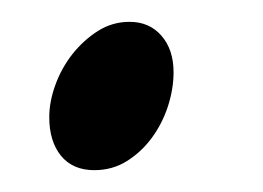

<svg xmlns="http://www.w3.org/2000/svg" viewBox="-20 -140 240 175"><path d="M138.2 -74.2Q138.2 -59.1 133.1 -43.2Q127.9 -27.3 118.4 -14.4Q108.9 -1.5 95.7 6.8Q82.5 15.1 65.9 15.1Q46.4 15.1 35.6 2Q24.9 -11.2 24.9 -33.2Q24.9 -47.4 30.5 -62.7Q36.1 -78.1 46.1 -90.8Q56.2 -103.5 69.3 -111.8Q82.5 -120.1 98.1 -120.1Q116.2 -120.1 127.2 -107.4Q138.2 -94.7 138.2 -74.2Z"/></svg>

Font: Gentium Plus Eur
Style: Italic
Weight: 400
Italic angle: -8°
Designer: J. Victor Gaultney, Annie Olsen, Iska Routamaa, Becca Hirsbrunner
Foundry: SIL International
Version: Version 5.000